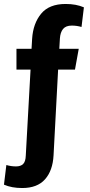

<svg xmlns="http://www.w3.org/2000/svg" viewBox="-20 -780 453 968"><path d="M92 168Q39 168 0 151L12 52Q36 59 61 59Q84 59 96.5 47Q109 35 110 4L134 -429H63V-534H139L142 -585Q147 -662 187.5 -711Q228 -760 311 -760Q364 -760 403 -743L391 -644Q367 -651 342 -651Q312 -651 298 -634Q284 -617 282 -586L279 -534H377L358 -429H273L250 3Q246 80 207 124Q168 168 92 168Z"/></svg>

Font: Freeman
Style: Regular
Weight: 400
Designer: Vernon Adams, Aoife Mooney, Rodrigo Fuenzalida
Foundry: Rodrigo Fuenzalida
Version: Version 1.000; ttfautohint (v1.8.4.7-5d5b)